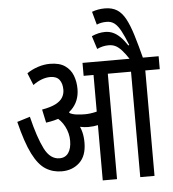

<svg xmlns="http://www.w3.org/2000/svg" viewBox="-59 -950 906 1005"><g transform="rotate(-5 394.0 -448.0)"><path d="M515 -554V0H440V-554H388V-622H591V-554ZM217 -632Q267 -632 296 -612Q325 -592 337.5 -559.5Q350 -527 350 -489Q350 -424 307.5 -382Q265 -340 171 -327L156 -397Q202 -405 228 -418.5Q254 -432 265 -450.5Q276 -469 276 -491Q276 -524 261 -543.5Q246 -563 213 -563Q191 -563 168 -554.5Q145 -546 122 -529L96 -593Q122 -611 154 -621.5Q186 -632 217 -632ZM362 -206Q362 -136 324.5 -101Q287 -66 231 -66Q184 -66 146.5 -89.5Q109 -113 78.5 -173.5Q48 -234 21 -344L89 -365Q116 -254 146 -194.5Q176 -135 225 -135Q256 -135 272 -158.5Q288 -182 288 -222Q288 -261 269.5 -297Q251 -333 219 -354L255 -369L288 -378Q299 -367 311.5 -351Q324 -335 332 -320L339 -303Q350 -284 356 -260Q362 -236 362 -206ZM377 -353Q404 -353 434 -360Q464 -367 496 -385V-313Q470 -297 443.5 -291Q417 -285 389 -285Q370 -285 347.5 -289.5Q325 -294 304 -302L289 -356L294 -368Q312 -358 335 -355.5Q358 -353 377 -353ZM712 -554V0H637V-554H573V-622H788V-554ZM640 -615Q617 -650 600 -668.5Q583 -687 567.5 -694.5Q552 -702 532 -702Q516 -702 501 -698.5Q486 -695 471 -688L449 -757Q467 -765 484.5 -769Q502 -773 519 -773Q542 -773 561 -764.5Q580 -756 598 -738.5Q616 -721 635 -692L640 -694Q621 -742 605.5 -770.5Q590 -799 573 -812Q556 -825 532 -825Q517 -825 504 -822.5Q491 -820 480 -815L461 -884Q477 -890 494 -893Q511 -896 529 -896Q567 -896 592.5 -880Q618 -864 636.5 -830Q655 -796 671.5 -742.5Q688 -689 707 -615Z"/></g></svg>

Font: Noto Sans Devanagari ExtraCondensed
Style: Regular
Weight: 400
Width: 2
Designer: Jelle Bosma - Monotype Design Team
Foundry: Monotype Imaging Inc.
Version: Version 2.006